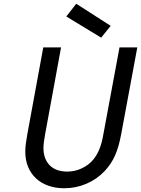

<svg xmlns="http://www.w3.org/2000/svg" viewBox="-20 -992 753 1025"><path d="M306 -739 221 -276Q217 -254 214.5 -235.5Q212 -217 212 -202Q212 -144 245 -110Q278 -76 339 -76Q380 -76 417 -93.5Q454 -111 478 -140Q497 -163 510.5 -195.5Q524 -228 532 -276L618 -739H713L627 -276Q614 -206 593.5 -160.5Q573 -115 538 -78Q496 -34 440 -10.5Q384 13 323 13Q277 13 238.5 -0.5Q200 -14 172.5 -39.5Q145 -65 130 -101Q115 -137 115 -183Q115 -203 118 -226Q121 -249 126 -276L211 -739ZM387 -972 571 -854 520 -791 334 -904Z"/></svg>

Font: Involve Medium Oblique
Style: Italic
Weight: 500
Italic angle: -10.5°
Designer: Stefan Peev
Foundry: Context Ltd.
Version: Version 1.001